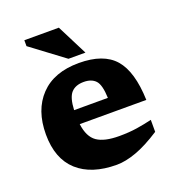

<svg xmlns="http://www.w3.org/2000/svg" viewBox="-134 -841 885 962"><g transform="rotate(-20 308.0 -359.5)"><path d="M320 -531.5Q451 -531.5 510.5 -463.2Q570 -395 575 -242H220Q229 -172 268 -145Q307 -118 386.5 -118Q438.5 -118 480.8 -124.5Q523 -131 562 -140.5V-76.5Q488 -28.5 430.2 -7.8Q372.5 13 326 13Q191.5 13 117.2 -54.2Q43 -121.5 43 -251Q43 -380.5 115 -456Q187 -531.5 320 -531.5ZM310.5 -434Q266.5 -434 243.5 -408.8Q220.5 -383.5 217.5 -317.5H397.5Q395 -388.5 373.2 -411.2Q351.5 -434 310.5 -434ZM369.5 -569H279L103 -700.5V-732H287Z"/></g></svg>

Font: Newsreader Caption
Style: Bold
Weight: 700
Designer: Hugues Gentile
Foundry: Production Type
Version: Version 1.001